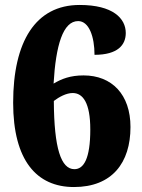

<svg xmlns="http://www.w3.org/2000/svg" viewBox="-20 -744 571 774"><path d="M278 10C432 10 506 -88 506 -232C506 -363 431 -440 317 -440C263 -440 228 -426 196 -407C205 -562 234 -659 295 -659C339 -659 361 -596 361 -523C455 -523 487 -563 487 -611C487 -670 435 -724 301 -724C123 -724 33 -576 33 -330C33 -97 128 10 278 10ZM280 -62C226 -62 198 -146 197 -337C218 -353 247 -369 273 -369C314 -369 344 -330 344 -222C344 -103 317 -62 280 -62Z"/></svg>

Font: Noto Serif Ethiopic SemiCondensed Black
Style: Regular
Weight: 900
Width: 4
Designer: Monotype Design Team
Foundry: Monotype Imaging Inc.
Version: Version 2.102